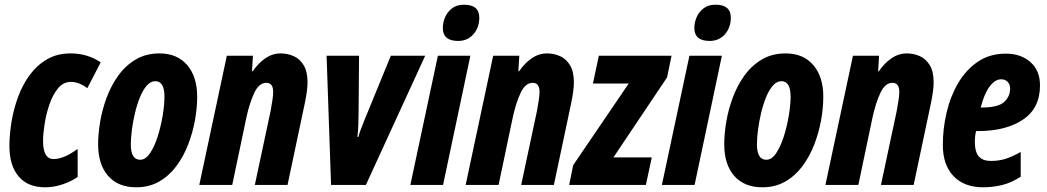

<svg xmlns="http://www.w3.org/2000/svg" viewBox="-20 -786 4448 816"><path d="M171 10Q98 10 59 -36.5Q20 -83 20 -165Q20 -214 29 -268.5Q38 -323 57 -374.5Q76 -426 106.5 -467.5Q137 -509 180 -534Q223 -559 280 -559Q352 -559 408 -521L351 -411Q337 -423 318 -430.5Q299 -438 282 -438Q249 -438 226.5 -410.5Q204 -383 190 -342Q176 -301 169.5 -258.5Q163 -216 163 -186Q163 -110 208 -110Q251 -110 310 -153V-34Q285 -16 247.5 -3Q210 10 171 10Z M559 10Q482 10 439.5 -38.5Q397 -87 397 -173Q397 -216 405.5 -267.5Q414 -319 433 -370.5Q452 -422 482.5 -464.5Q513 -507 556.5 -533Q600 -559 658 -559Q733 -559 775.5 -509.5Q818 -460 818 -375Q818 -327 808.5 -274.5Q799 -222 779.5 -171.5Q760 -121 729.5 -80Q699 -39 656.5 -14.5Q614 10 559 10ZM576 -107Q599 -107 618 -135.5Q637 -164 650.5 -207Q664 -250 671.5 -295.5Q679 -341 679 -375Q679 -441 640 -441Q620 -441 603.5 -422Q587 -403 574.5 -372Q562 -341 553.5 -305Q545 -269 540.5 -234Q536 -199 536 -172Q536 -107 576 -107Z M827 0 944 -549H1055L1051 -483H1054Q1078 -518 1108 -538.5Q1138 -559 1173 -559Q1202 -559 1228 -547.5Q1254 -536 1270.5 -509Q1287 -482 1287 -436Q1287 -404 1276 -350L1202 0H1063L1130 -314Q1134 -337 1137.5 -358.5Q1141 -380 1141 -395Q1141 -434 1112 -434Q1081 -434 1061 -392Q1041 -350 1027 -286L967 0Z M1387 0 1368 -549H1506L1504 -311Q1504 -286 1503 -257Q1502 -228 1499 -204H1503Q1507 -220 1514 -237.5Q1521 -255 1527 -271L1641 -549H1787L1535 0Z M1927 -612Q1862 -612 1862 -667Q1862 -690 1871.5 -712.5Q1881 -735 1901 -750.5Q1921 -766 1952 -766Q2017 -766 2017 -711Q2017 -669 1992 -640.5Q1967 -612 1927 -612ZM1724 0 1841 -549H1979L1863 0Z M1959 0 2076 -549H2187L2183 -483H2186Q2210 -518 2240 -538.5Q2270 -559 2305 -559Q2334 -559 2360 -547.5Q2386 -536 2402.5 -509Q2419 -482 2419 -436Q2419 -404 2408 -350L2334 0H2195L2262 -314Q2266 -337 2269.5 -358.5Q2273 -380 2273 -395Q2273 -434 2244 -434Q2213 -434 2193 -392Q2173 -350 2159 -286L2099 0Z M2399 0 2416 -84 2652 -431H2500L2525 -549H2834L2815 -457L2587 -117H2750L2725 0Z M2996 -612Q2931 -612 2931 -667Q2931 -690 2940.5 -712.5Q2950 -735 2970 -750.5Q2990 -766 3021 -766Q3086 -766 3086 -711Q3086 -669 3061 -640.5Q3036 -612 2996 -612ZM2793 0 2910 -549H3048L2932 0Z M3220 10Q3143 10 3100.5 -38.5Q3058 -87 3058 -173Q3058 -216 3066.5 -267.5Q3075 -319 3094 -370.5Q3113 -422 3143.5 -464.5Q3174 -507 3217.5 -533Q3261 -559 3319 -559Q3394 -559 3436.5 -509.5Q3479 -460 3479 -375Q3479 -327 3469.5 -274.5Q3460 -222 3440.5 -171.5Q3421 -121 3390.5 -80Q3360 -39 3317.5 -14.5Q3275 10 3220 10ZM3237 -107Q3260 -107 3279 -135.5Q3298 -164 3311.5 -207Q3325 -250 3332.5 -295.5Q3340 -341 3340 -375Q3340 -441 3301 -441Q3281 -441 3264.5 -422Q3248 -403 3235.5 -372Q3223 -341 3214.5 -305Q3206 -269 3201.5 -234Q3197 -199 3197 -172Q3197 -107 3237 -107Z M3488 0 3605 -549H3716L3712 -483H3715Q3739 -518 3769 -538.5Q3799 -559 3834 -559Q3863 -559 3889 -547.5Q3915 -536 3931.5 -509Q3948 -482 3948 -436Q3948 -404 3937 -350L3863 0H3724L3791 -314Q3795 -337 3798.5 -358.5Q3802 -380 3802 -395Q3802 -434 3773 -434Q3742 -434 3722 -392Q3702 -350 3688 -286L3628 0Z M4158 10Q4078 10 4032.5 -37.5Q3987 -85 3987 -170Q3987 -239 4003 -307.5Q4019 -376 4052 -432.5Q4085 -489 4135.5 -523.5Q4186 -558 4255 -558Q4319 -558 4359.5 -522Q4400 -486 4400 -423Q4400 -326 4327.5 -277.5Q4255 -229 4137 -229H4128Q4123 -207 4123 -185Q4123 -140 4140 -121Q4157 -102 4191 -102Q4224 -102 4252 -110.5Q4280 -119 4318 -140V-35Q4278 -9 4238.5 0.5Q4199 10 4158 10ZM4151 -329Q4221 -329 4247 -352Q4273 -375 4273 -410Q4273 -427 4262.5 -438Q4252 -449 4235 -449Q4209 -449 4186 -418.5Q4163 -388 4148 -329Z"/></svg>

Font: Noto Sans ExtraCondensed ExtraBold
Style: Italic
Weight: 800
Width: 2
Italic angle: -12°
Designer: Monotype Design Team
Foundry: Monotype Imaging Inc.
Version: Version 2.013; ttfautohint (v1.8.4.7-5d5b)